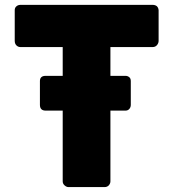

<svg xmlns="http://www.w3.org/2000/svg" viewBox="-20 -762 706 782"><path d="M40 -720.7Q40 -730.5 46.9 -736.3Q53.7 -742.2 63.5 -742.2Q243.2 -742.2 601.6 -742.2Q611.3 -742.2 618.2 -737.3Q625 -731.4 626 -720.7Q626 -678.7 626 -595.7Q626 -586.9 620.1 -579.1Q613.3 -570.3 601.6 -570.3Q544.9 -570.3 429.7 -570.3Q429.7 -433.6 429.7 -23.4Q429.7 -14.6 422.9 -6.8Q416 0 406.2 0Q357.4 0 258.8 0Q251 0 243.2 -6.8Q235.4 -13.7 235.4 -23.4Q235.4 -206.1 235.4 -570.3Q192.4 -570.3 63.5 -570.3Q53.7 -570.3 46.9 -577.1Q40 -584 40 -595.7Q40 -637.7 40 -720.7ZM491.2 -453.1Q500 -453.1 506.8 -447.3Q512.7 -442.4 512.7 -431.6Q512.7 -399.4 512.7 -335Q512.7 -325.2 506.8 -318.4Q501 -311.5 491.2 -311.5Q382.8 -311.5 166 -311.5Q142.6 -311.5 142.6 -335Q142.6 -367.2 142.6 -431.6Q142.6 -453.1 166 -453.1Q274.4 -453.1 491.2 -453.1Z"/></svg>

Font: Cocogoose
Style: Regular
Weight: 400
Designer: Cosimo Lorenzo Pancini
Version: Version 1.000